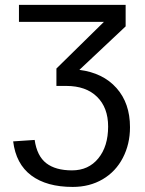

<svg xmlns="http://www.w3.org/2000/svg" viewBox="-20 -548 585 776"><path d="M56.6 -528.3H487.8V-441.4L300.8 -265.6Q396.5 -253.4 450.9 -192.1Q505.4 -130.9 505.4 -33.7Q505.4 34.2 476.6 89.8Q447.8 145.5 395 176.5Q342.3 207.5 273.9 207.5Q168.5 207.5 106.4 161.1Q44.4 114.7 33.2 23.4L120.1 17.6Q129.4 82.5 167 111.6Q204.6 140.6 271 140.6Q337.9 140.6 377.4 92Q417 43.5 417 -36.6Q417 -112.8 372.3 -156.7Q327.6 -200.7 248 -200.7H208V-271L399.9 -459.5H56.6Z"/></svg>

Font: Arial
Style: Regular
Weight: 400
Designer: Steve Matteson
Foundry: Ascender Corporation
Version: Version 2.00.3